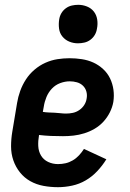

<svg xmlns="http://www.w3.org/2000/svg" viewBox="-20 -770 540 798"><path d="M221 8Q190 8 160.5 2.5Q131 -3 106 -17Q81 -31 63 -53.5Q45 -76 35.5 -103.5Q26 -131 26 -161.5Q26 -192 31 -222L51 -342Q55 -367 64 -392Q73 -417 87.5 -439.5Q102 -462 123 -480Q144 -498 168.5 -509Q193 -520 218.5 -524Q244 -528 269 -528Q295 -528 320.5 -524Q346 -520 368 -510Q390 -500 408.5 -483Q427 -466 437.5 -444Q448 -422 451.5 -397Q455 -372 451 -346Q447 -324 436.5 -303Q426 -282 410 -264.5Q394 -247 373.5 -235Q353 -223 330.5 -216Q308 -209 286 -206.5Q264 -204 242 -204Q216 -204 191.5 -205Q167 -206 142 -209V-207Q138 -185 139 -163Q140 -141 150.5 -123.5Q161 -106 180 -97Q199 -88 221 -88Q237 -88 252.5 -91.5Q268 -95 282.5 -103.5Q297 -112 308.5 -124.5Q320 -137 329 -151L422 -108Q406 -82 384.5 -59Q363 -36 336.5 -20.5Q310 -5 280 1.5Q250 8 221 8ZM255 -298Q269 -298 283 -301Q297 -304 309.5 -312.5Q322 -321 330 -333.5Q338 -346 340 -360Q343 -375 339 -389.5Q335 -404 324.5 -414Q314 -424 299.5 -428Q285 -432 270 -432Q250 -432 230 -424.5Q210 -417 195.5 -401.5Q181 -386 173 -366.5Q165 -347 162 -327L158 -305Q170 -303 182.5 -302.5Q195 -302 207 -301.5Q219 -301 231 -299.5Q243 -298 255 -298ZM304 -590Q285 -590 268 -597Q251 -604 239.5 -618Q228 -632 225.5 -651Q223 -670 226 -689Q228 -703 235 -715Q242 -727 253.5 -735.5Q265 -744 278.5 -747Q292 -750 305 -750Q324 -750 341.5 -743Q359 -736 370 -722Q381 -708 384 -689Q387 -670 383 -651Q381 -637 374 -625Q367 -613 355.5 -604.5Q344 -596 330.5 -593Q317 -590 304 -590Z"/></svg>

Font: Iosevka Curly
Style: Bold Italic
Weight: 700
Italic angle: -9°
Monospace: yes
Designer: Belleve Invis
Foundry: Belleve Invis
Version: Version 22.1.2; ttfautohint (v1.8.4)